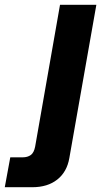

<svg xmlns="http://www.w3.org/2000/svg" viewBox="-143 -584 431 803"><path d="M-123 199 -100 74H-48Q-28 74 -14.5 64.5Q-1 55 4 29L108 -564H260L147 77Q137 135 96.5 167Q56 199 -8 199Z"/></svg>

Font: Open Sauce One ExtraBold Italic
Style: Regular
Weight: 800
Italic angle: -10°
Designer: Alfredo Marco Pradil
Foundry: Creative Sauce Fz LLC
Version: Version 1.477